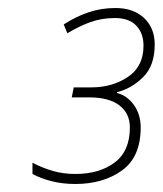

<svg xmlns="http://www.w3.org/2000/svg" viewBox="-20 -871 406 479"><path d="M168 -412Q136 -412 108.5 -419Q81 -426 61 -437V-465Q86 -452 112 -444.5Q138 -437 168 -437Q228 -437 266 -465.5Q304 -494 304 -553Q304 -588 278 -608Q252 -628 203 -628H159L164 -653H208Q260 -653 299 -679Q338 -705 338 -757Q338 -788 320 -807Q302 -826 267 -826Q233 -826 204.5 -815.5Q176 -805 148 -788L139 -810Q168 -829 200 -840Q232 -851 268 -851Q313 -851 339.5 -826Q366 -801 366 -760Q366 -707 337 -678.5Q308 -650 272 -641V-639Q298 -632 314.5 -608.5Q331 -585 331 -553Q331 -479 284 -445.5Q237 -412 168 -412Z"/></svg>

Font: Noto Sans Disp Thin
Style: Italic
Weight: 100
Italic angle: -12°
Designer: Monotype Design Team
Foundry: Monotype Imaging Inc.
Version: Version 2.000;GOOG;noto-source:20170915:90ef993387c0